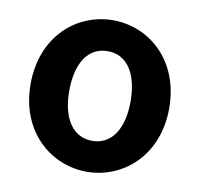

<svg xmlns="http://www.w3.org/2000/svg" viewBox="-69 -647 765 734"><g transform="rotate(10 313.0 -280.0)"><path d="M313 14C453 14 582 -95 582 -279C582 -466 453 -574 313 -574C173 -574 44 -466 44 -279C44 -95 173 14 313 14ZM313 -106C237 -106 194 -174 194 -279C194 -387 237 -454 313 -454C389 -454 432 -387 432 -279C432 -174 389 -106 313 -106Z"/></g></svg>

Font: Bithumb Trading Sans Bold
Style: Bold
Weight: 700
Designer: Ham Hyungwon
Foundry: Bithumb
Version: Version 0.500;FEAKit 1.0